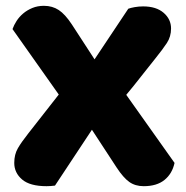

<svg xmlns="http://www.w3.org/2000/svg" viewBox="-20 -632 641 660"><path d="M296 -186 169 6Q161 7 154 7.5Q147 8 140 8Q83 8 56 -15Q29 -38 29 -72Q29 -101 41.5 -122.5Q54 -144 77 -173L182 -307L23 -532Q28 -546 37 -560Q46 -574 59.5 -585.5Q73 -597 91 -604.5Q109 -612 131 -612Q160 -612 182 -597.5Q204 -583 227 -548L305 -428L421 -602Q429 -605 443 -607.5Q457 -610 472 -610Q517 -610 542.5 -588Q568 -566 568 -534Q568 -506 553.5 -484Q539 -462 514 -431Q488 -399 464 -368Q440 -337 414 -306L580 -72Q572 -35 545.5 -13.5Q519 8 474 8Q445 8 424.5 -6.5Q404 -21 381 -56Z"/></svg>

Font: Baloo Bhaina 2 ExtraBold
Style: Regular
Weight: 800
Designer: Yesha Goshar, Manish Minz, Shuchita Grover and Ek Type
Foundry: Ek Type
Version: Version 1.640;hotconv 1.0.111;makeotfexe 2.5.65597; ttfautoh